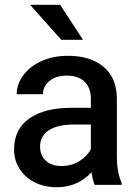

<svg xmlns="http://www.w3.org/2000/svg" viewBox="-20 -775 569 805"><path d="M106 -755H232L328 -608H237ZM260 -458Q215 -458 187.5 -435.5Q160 -413 160 -380H50Q50 -421 77 -458.5Q104 -496 153 -518.5Q202 -541 266 -541Q359 -541 414.5 -494.5Q470 -448 470 -360V-120Q470 -53 490 -8V0H377Q369 -17 364 -53Q305 10 219 10Q166 10 125.5 -10.5Q85 -31 62 -67Q39 -103 39 -148Q39 -233 102.5 -278Q166 -323 280 -323H361V-361Q361 -406 335 -432Q309 -458 260 -458ZM361 -150V-253H292Q222 -253 185 -229Q148 -205 148 -160Q148 -124 172 -101.5Q196 -79 238 -79Q280 -79 313 -99.5Q346 -120 361 -150Z"/></svg>

Font: Freesentation 6 SemiBold
Style: Regular
Weight: 600
Designer: glyphs from Roboto by Christian Robertson / Hangul glyphs from Noto Sans CJK(Source Han Sans) by Jang Soo-young and Kang
Foundry: PT&
Version: Version 2.001